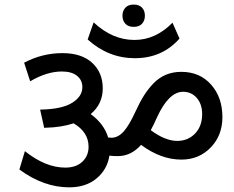

<svg xmlns="http://www.w3.org/2000/svg" viewBox="-20 -864 1012 832"><path d="M559.1 -844.2Q583 -844.2 595.5 -830.8Q607.9 -817.4 607.9 -795.9Q607.9 -774.9 595.5 -761.2Q583 -747.6 559.1 -747.6Q535.6 -747.6 523.2 -761.2Q510.7 -774.9 510.7 -795.9Q510.7 -816.9 523.2 -830.6Q535.6 -844.2 559.1 -844.2ZM727.5 -765.6 757.8 -696.8Q682.6 -611.8 564.5 -611.8Q449.7 -611.8 359.9 -692.9L385.7 -767.1Q466.8 -690.9 562.5 -690.9Q654.3 -690.9 727.5 -765.6ZM747.6 -253.4Q794.9 -253.4 825.4 -285.4Q856 -317.4 856 -369.6Q856 -412.6 832.8 -439.5Q809.6 -466.3 773.4 -466.3Q710.9 -466.3 660.2 -355Q646.5 -324.2 633.3 -299.8Q696.3 -253.4 747.6 -253.4ZM279.8 -52.2Q169.4 -52.2 64 -129.4L87.9 -209Q177.2 -137.7 262.7 -137.7Q309.6 -137.7 336.7 -163.1Q363.8 -188.5 363.8 -228Q363.8 -291.5 298.8 -329.6Q246.1 -312 178.2 -310.5L171.4 -310.1L153.8 -389.2H158.2Q249 -391.1 293 -418.7Q336.9 -446.3 336.9 -486.3Q336.9 -517.1 313.7 -535.6Q290.5 -554.2 248 -554.2Q183.1 -554.2 110.8 -511.7L84.5 -592.3Q163.1 -633.8 250.5 -633.8Q334 -633.8 379.6 -591.6Q425.3 -549.3 425.3 -481Q425.3 -413.6 373 -369.6Q431.2 -327.1 448.7 -268.1Q454.6 -267.1 464.8 -267.1Q492.2 -268.1 515.9 -294.2Q539.6 -320.3 568.4 -383.3Q586.4 -422.4 604.2 -450.7Q622.1 -479 645.8 -503.4Q669.4 -527.8 699.5 -540.3Q729.5 -552.7 765.6 -552.7Q845.7 -552.7 894.8 -497.3Q943.8 -441.9 943.8 -356.4Q943.8 -277.3 893.1 -224.9Q842.3 -172.4 766.1 -172.4Q677.2 -172.4 591.3 -236.3Q548.3 -187.5 490.2 -187.5Q469.2 -187.5 454.1 -189.5Q444.8 -129.4 398.4 -90.8Q352.1 -52.2 279.8 -52.2Z"/></svg>

Font: Khula Semibold
Style: Regular
Weight: 600
Designer: Erin McLaughlin, Steve Matteson
Version: Version 1.000;PS 1.0;hotconv 1.0.72;makeotf.lib2.5.5900